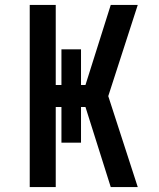

<svg xmlns="http://www.w3.org/2000/svg" viewBox="-20 -755 640 775"><path d="M536 0H427L325 -323H307V-179H228V-323H205V0H100V-735H205V-412H228V-556H307V-412H325L427 -735H536L417 -367Z"/></svg>

Font: Iosevka Extended
Style: Bold
Weight: 700
Width: 7
Monospace: yes
Designer: Belleve Invis
Foundry: Belleve Invis
Version: Version 32.5.0; ttfautohint (v1.8.4)